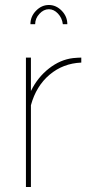

<svg xmlns="http://www.w3.org/2000/svg" viewBox="-20 -750 363 770"><path d="M306 -499Q233 -496 179 -450.5Q125 -405 104 -328V0H84V-519H104V-385Q131 -440 176.5 -475.5Q222 -511 273 -517Q283 -518 291.5 -518.5Q300 -519 306 -519ZM176 -713Q155 -713 138 -694.5Q121 -676 121 -653H102Q102 -684 124.5 -707Q147 -730 176 -730Q205 -730 227.5 -707Q250 -684 250 -653H232Q229 -678 212.5 -695.5Q196 -713 176 -713Z"/></svg>

Font: Raleway Thin Thin
Style: Regular
Weight: 250
Version: Version 4.026